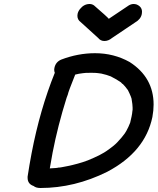

<svg xmlns="http://www.w3.org/2000/svg" viewBox="-20 -951 788 960"><path d="M182 -11Q160 -11 148 -21Q118 -31 118 -62V-68Q127 -127 138 -185Q180 -404 254 -587Q251 -594 251 -603Q251 -607 252 -611Q258 -641 286 -653Q370 -685 455 -685Q549 -685 628 -641Q748 -564 748 -428Q748 -399 742 -366Q706 -192 516 -92Q353 -11 182 -11ZM229 -109Q269 -111 271 -113Q280 -113 289 -115Q346 -125 393 -140Q419 -148 449 -162Q477 -174 500 -188Q501 -189 504 -190.5Q507 -192 511 -195Q549 -221 566 -239Q589 -263 604 -284L612 -297Q623 -317 631 -338Q634 -350 638 -369Q641 -383 642 -396L643 -402V-413Q643 -427 638 -456V-457Q637 -458 636.5 -461.5Q636 -465 627 -485Q620 -499 619.5 -500.5Q619 -502 618 -502.5Q617 -503 616 -505Q606 -519 594 -531Q592 -531 589 -534.5Q586 -538 585 -539Q560 -556 545 -563L534 -569Q514 -577 487 -583Q479 -584 469 -585.5Q459 -587 435 -587Q403 -587 394 -585Q375 -583 356 -578Q321 -491 319 -478L313 -462Q269 -322 243 -188ZM502 -746Q483 -746 471 -761L384 -840Q367 -852 367 -872Q367 -877 368 -882Q371 -895 380 -906Q400 -931 428 -931Q440 -931 450 -924Q516 -867 524 -857Q525 -858 624 -924Q636 -931 648 -931Q655 -931 662 -929Q690 -918 690 -892Q690 -887 689 -881Q684 -855 656 -839L540 -761Q522 -746 502 -746Z"/></svg>

Font: Bad Comic
Style: Italic
Weight: 400
Italic angle: -11°
Designer: GGBotNet
Foundry: GGBotNet
Version: 0.95